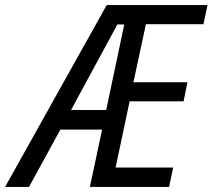

<svg xmlns="http://www.w3.org/2000/svg" viewBox="-83 -734 835 754"><path d="M-63 0 336 -714H732L716 -639H490L441 -411H653L638 -336H426L371 -76H597L581 0H270L318 -225H154L31 0ZM196 -302H334L405 -638H378Z"/></svg>

Font: Noto Sans UI SemiCondensed
Style: Italic
Weight: 400
Width: 4
Italic angle: -12°
Designer: Monotype Design Team
Foundry: Monotype Imaging Inc.
Version: Version 1.901